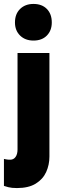

<svg xmlns="http://www.w3.org/2000/svg" viewBox="-32 -759 321 975"><path d="M54 196Q27 196 10 191.5Q-7 187 -12 185V48Q-6 49 0.5 50.5Q7 52 20 52Q37 52 47 38Q57 24 57 0V-490H219V36Q219 78 202.5 114.5Q186 151 149.5 173.5Q113 196 54 196ZM44 -645Q44 -688 70 -713.5Q96 -739 138 -739Q181 -739 206 -713.5Q231 -688 231 -645Q231 -604 206 -578.5Q181 -553 138 -553Q96 -553 70 -578.5Q44 -604 44 -645Z"/></svg>

Font: Gabarito ExtraBold
Style: Regular
Weight: 800
Designer: Leandro Assis / Alvaro Franca / Felipe Casaprima
Foundry: Naipe Foundry
Version: Version 1.000